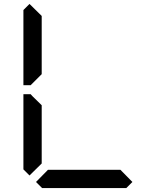

<svg xmlns="http://www.w3.org/2000/svg" viewBox="-20 -956 856 976"><path d="M130 -64 99 -95V-477H136L145 -467L192 -421V-218V-139V-125ZM653 -31 622 0H194L163 -31L224 -93H226H362H454H590H592ZM192 -579 136 -523H99V-905L130 -936L192 -875V-861V-782Z"/></svg>

Font: DSEG14 Classic Mini
Style: Regular
Weight: 400
Designer: Keshikan(Twitter:@keshinomi_88pro)
Version: Version 0.46